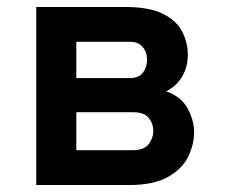

<svg xmlns="http://www.w3.org/2000/svg" viewBox="-20 -531 656 551"><path d="M84 0V-511H339Q408.5 -511 447.8 -491.2Q487 -471.5 503 -440Q519 -408.5 519 -374Q519 -339.5 503 -311.8Q487 -284 457 -269Q500.5 -253.5 518.8 -219.2Q537 -185 537 -152Q537 -116 519.8 -81Q502.5 -46 461.5 -23Q420.5 0 350 0ZM199 -100H362Q393.5 -100 406.8 -117.5Q420 -135 420 -155Q420 -176 406.8 -192.5Q393.5 -209 362 -209H199ZM199 -307H354Q379 -307 390.5 -323Q402 -339 402 -359Q402 -373 396.8 -384.8Q391.5 -396.5 381 -403.8Q370.5 -411 354 -411H199Z"/></svg>

Font: Overpass Mono Light
Style: Regular
Weight: 300
Monospace: yes
Designer: Delve Withrington, Dave Bailey
Foundry: Delve Fonts LLC
Version: Version 4.000